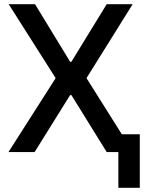

<svg xmlns="http://www.w3.org/2000/svg" viewBox="-20 -727 688 918"><path d="M315.4 -431.6H321.3L490.2 -707H614.3L393.6 -353.5L562.5 -85H648.4V170.9H545.9V0H490.2L321.3 -272.5H315.4L145.5 0H20.5L246.1 -353.5L21.5 -707H147.5Z"/></svg>

Font: Pretendard Medium
Style: Regular
Weight: 500
Designer: Base glyphs from Inter by Rasmus Andersson; Hangeul glyphs from Noto Sans CJK(Source Han Sans) by Jang Soo-young and Kan
Foundry: Kil Hyung-jin
Version: Version 1.309